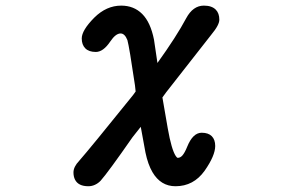

<svg xmlns="http://www.w3.org/2000/svg" viewBox="-20 -516 1040 680"><path d="M293 143.6Q257.3 143.6 245.6 120.1Q240.2 109.4 240.2 94.7Q240.2 74.7 260.3 53.7Q299.3 9.3 451.2 -179.2Q456.1 -185.5 460.4 -191.9L458 -213.9Q438 -349.6 431.2 -374Q421.9 -397.5 407.2 -397.5Q389.6 -397.5 370.6 -369.1Q345.7 -332 319.3 -332Q294.9 -332 282.2 -344.7Q269.5 -357.4 269.5 -379.9Q269.5 -408.7 314 -453.6Q356.9 -496.1 409.2 -496.1Q454.1 -496.1 483.6 -466.6Q513.2 -437 525.4 -375.5Q531.2 -334.5 537.6 -293Q605 -386.7 639.6 -451.7Q663.6 -496.1 702.1 -496.1Q730 -496.1 744.1 -481.9Q756.8 -469.2 756.8 -446.3Q756.8 -437 750 -424.1Q743.2 -411.1 727.5 -392.1Q647.9 -290.5 568.4 -189L555.2 -170.9L574.2 -61Q587.4 13.7 602.5 36.6Q606.9 43 609.4 43Q618.2 43 625.5 35.2Q634.3 25.4 643.1 3.4Q663.1 -45.9 694.3 -45.9Q717.8 -45.9 730 -33.7Q742.2 -21.5 742.2 1Q742.2 35.2 704.6 88.9Q665.5 143.6 601.6 143.6Q549.3 143.6 520 93.8Q503.9 66.4 495.1 23.9L478.5 -66.9L449.2 -29.8Q361.8 95.7 336.4 124Q327.6 133.3 316.4 138.4Q305.2 143.6 293 143.6Z"/></svg>

Font: YuPearl-SemiBold
Style: SemiBold
Weight: 600
Designer: Max Yao
Foundry: Max-Everyday
Version: Version 1.011; ttfautohint (v1.8.3)